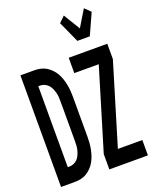

<svg xmlns="http://www.w3.org/2000/svg" viewBox="-177 -1089 954 1188"><g transform="rotate(-20 300.0 -495.5)"><path d="M14 0V-735H106Q126 -735 146.5 -730.5Q167 -726 184 -715.5Q201 -705 215.5 -690Q230 -675 240 -657Q250 -639 256.5 -619.5Q263 -600 267 -580Q271 -560 272.5 -539.5Q274 -519 274 -498V-237Q274 -216 272.5 -195.5Q271 -175 267 -155Q263 -135 256.5 -115.5Q250 -96 240 -78Q230 -60 215.5 -45Q201 -30 184 -19.5Q167 -9 146.5 -4.5Q126 0 106 0ZM95 -101H106Q121 -101 135 -107Q149 -113 159 -123.5Q169 -134 175.5 -148Q182 -162 186 -177Q190 -192 191 -207Q192 -222 192 -237V-498Q192 -513 191 -528Q190 -543 186 -558Q182 -573 175.5 -587Q169 -601 159 -611.5Q149 -622 135 -628Q121 -634 106 -634H95ZM418 -815 355 -954 393 -991 459 -882 525 -991 563 -954 500 -815ZM586 0H332V-101L493 -634H332V-735H586V-634L425 -101H586Z"/></g></svg>

Font: Iosevka Extended
Style: Bold
Weight: 700
Width: 7
Monospace: yes
Designer: Belleve Invis
Foundry: Belleve Invis
Version: Version 32.5.0; ttfautohint (v1.8.4)